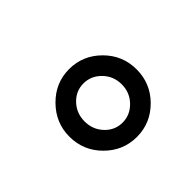

<svg xmlns="http://www.w3.org/2000/svg" viewBox="-59 -927 464 464"><g transform="rotate(45 173.0 -695.0)"><path d="M313 -695Q313 -648 279 -614Q245 -580 197 -580Q150 -580 115.5 -614Q81 -648 81 -695Q81 -742 115 -776Q149 -810 197 -810Q245 -810 279 -776Q313 -742 313 -695ZM130 -695Q130 -669 149.5 -650.5Q169 -632 197 -632Q225 -632 244.5 -650.5Q264 -669 264 -695Q264 -721 244.5 -740Q225 -759 197 -759Q169 -759 149.5 -740Q130 -721 130 -695Z"/></g></svg>

Font: Sapa
Style: Regular
Weight: 400
Version: Version 1.20 June 8, 2016